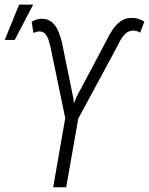

<svg xmlns="http://www.w3.org/2000/svg" viewBox="-25 -795 633 815"><path d="M314 -330.1 255.9 0H200.7L258.3 -330.1ZM299.8 -383.3 423.8 -617.2Q435.5 -641.6 450.4 -665Q465.3 -688.5 486.3 -704.3Q507.3 -720.2 538.1 -718.8Q552.2 -718.8 564.2 -714.4Q576.2 -710 587.9 -703.1L569.8 -656.2Q563.5 -660.2 557.1 -662.4Q550.8 -664.6 543.5 -665Q523.9 -666 510.5 -654.5Q497.1 -643.1 487.3 -626Q477.5 -608.9 471.2 -595.2L302.7 -283.2L260.3 -288.6ZM237.8 -615.7 287.1 -374 291.5 -287.6 254.4 -281.7 189.5 -594.7Q186.5 -606 182.1 -621.8Q177.7 -637.7 168.5 -649.4Q159.2 -661.1 143.1 -661.6Q136.2 -661.6 129.9 -659.7Q123.5 -657.7 116.7 -655.3L109.4 -703.1Q120.1 -709 130.6 -712.2Q141.1 -715.3 152.3 -715.3Q179.7 -715.3 196.8 -699.7Q213.9 -684.1 223.1 -660.9Q232.4 -637.7 237.8 -615.7ZM-4.9 -625.5 56.2 -775.4H115.7L37.6 -625.5Z"/></svg>

Font: Roboto Condensed Light
Style: Italic
Weight: 300
Italic angle: -12°
Designer: Christian Robertson
Foundry: Google
Version: Version 3.0; 2020